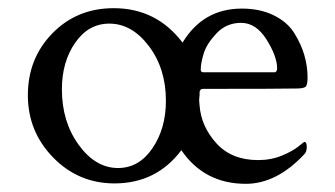

<svg xmlns="http://www.w3.org/2000/svg" viewBox="-20 -446 828 474"><path d="M260.7 -425.8Q366.2 -425.8 430.7 -340.8Q481.4 -424.8 577.1 -424.8Q622.1 -424.8 655.8 -408.2Q689.5 -391.6 706.5 -364.3Q723.6 -336.9 731.4 -309.6Q739.3 -282.2 739.3 -254.9Q739.3 -235.4 733.9 -231.4Q728.5 -227.5 710.9 -227.5Q669.9 -226.6 480.5 -226.6Q475.6 -226.6 473.6 -221.7Q473.6 -220.7 472.7 -218.8V-210.9Q471.7 -203.1 471.7 -197.3Q471.7 -195.3 472.2 -191.4Q472.7 -187.5 472.7 -185.5Q476.6 -133.8 514.2 -92.3Q551.8 -50.8 617.2 -50.8Q649.4 -50.8 676.3 -62Q703.1 -73.2 716.8 -84.5Q730.5 -95.7 731.4 -95.7Q737.3 -95.7 737.3 -83Q737.3 -71.3 731.4 -65.4Q663.1 7.8 586.9 7.8Q484.4 7.8 427.7 -75.2Q366.2 6.8 262.7 6.8Q173.8 6.8 111.3 -57.1Q48.8 -121.1 48.8 -210.9Q48.8 -301.8 109.4 -363.8Q169.9 -425.8 260.7 -425.8ZM575.2 -389.6Q539.1 -389.6 514.6 -363.8Q490.2 -337.9 482.9 -314Q475.6 -290 475.6 -274.4Q475.6 -267.6 481.4 -267.6H659.2Q664.1 -269.5 664.1 -277.3Q664.1 -306.6 638.2 -348.1Q612.3 -389.6 575.2 -389.6ZM250 -387.7Q198.2 -387.7 165.5 -340.3Q132.8 -293 132.8 -225.6Q132.8 -145.5 174.3 -88.4Q215.8 -31.2 271.5 -31.2Q323.2 -31.2 356.4 -80.1Q389.6 -128.9 389.6 -197.3Q389.6 -276.4 347.7 -332Q305.7 -387.7 250 -387.7Z"/></svg>

Font: Crimson Text
Style: Roman
Weight: 400
Version: Version 0.13